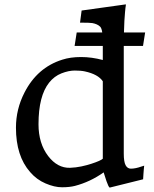

<svg xmlns="http://www.w3.org/2000/svg" viewBox="-20 -852 705 881"><path d="M265.6 -578.1Q302.7 -590.3 351.8 -590.3Q400.9 -590.3 451.7 -576.7V-641.1H322.3L332 -703.1H449.2Q446.3 -723.1 439.5 -729.7Q432.6 -736.3 423.6 -740.2Q414.6 -744.1 403.8 -746.1Q390.1 -748 356.4 -748H347.2L354.5 -803.7L557.6 -832Q557.6 -827.6 557.1 -825.2Q556.6 -822.8 555.7 -816.2Q554.7 -809.6 553.7 -795.9Q550.3 -762.7 548.8 -703.1H646L636.2 -641.1H547.9V-147.5Q547.9 -109.4 556.4 -93.8Q564.9 -78.1 580.6 -78.1Q601.1 -78.1 627.4 -87.4L641.6 -91.8Q640.6 -85.9 639.9 -75.4Q639.2 -64.9 638.2 -53.7Q637.2 -42.5 636.7 -29.3L483.4 8.8Q478 6.3 468.5 -21Q459 -48.3 455.6 -61Q393.6 -17.1 323.7 1Q299.3 7.3 264.6 7.3Q230 7.3 189 -10.3Q147.9 -27.8 118.2 -62.5Q53.2 -136.2 53.2 -266.1Q53.2 -351.1 92.3 -427.2Q150.9 -542 265.6 -578.1ZM300.8 -82Q328.1 -83 353.5 -88.4Q378.9 -93.8 399.4 -100.6Q442.9 -114.7 452.6 -124.5L451.7 -124V-479Q430.2 -511.2 369.1 -524.4Q351.6 -528.3 323.2 -528.3Q294.9 -528.3 262 -515.4Q229 -502.4 205.6 -473.1Q156.7 -412.1 156.7 -281.7Q156.7 -193.8 201.2 -135.7Q243.7 -80.6 300.8 -82Z"/></svg>

Font: HeadlandOne
Style: Regular
Weight: 400
Designer: Gary Lonergan
Foundry: Sorkin Type Co.
Version: Version 1.002